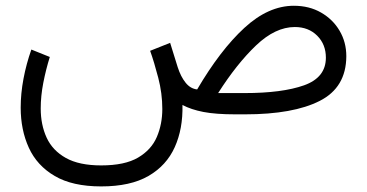

<svg xmlns="http://www.w3.org/2000/svg" viewBox="-20 -399 1280 670"><path d="M333 251.5Q232.9 251.5 170.9 215.1Q108.9 178.7 80.6 116.5Q52.2 54.2 52.2 -23.4Q52.2 -72.8 62 -124.5Q71.8 -176.3 89.4 -226.1L153.8 -200.2Q140.1 -156.2 131.1 -110.1Q122.1 -64 122.1 -20.5Q122.1 36.6 142.8 81.5Q163.6 126.5 210 152.3Q256.3 178.2 333 178.2Q415.5 178.2 461.9 150.9Q508.3 123.5 527.3 78.9Q546.4 34.2 546.4 -18.6Q546.4 -73.2 532.2 -127.7Q518.1 -182.1 503.9 -221.7L573.7 -249.5L600.1 -164.6Q610.8 -131.3 627.7 -110.4Q644.5 -89.4 668 -86.9Q748.5 -224.1 832.5 -301.5Q916.5 -378.9 1005.4 -378.9Q1059.1 -378.9 1100.3 -355.2Q1141.6 -331.5 1165 -291.7Q1188.5 -252 1188.5 -202.6Q1188 -93.8 1095.7 -46.9Q1003.4 0 835.4 0H800.8Q732.9 0 689.9 -8.3Q647 -16.6 616.7 -32.7Q618.7 50.3 589.8 114.5Q561 178.7 498 215.1Q435.1 251.5 333 251.5ZM1008.8 -304.7Q940.9 -304.7 873.5 -240.5Q806.2 -176.3 741.2 -74.2H833.5Q964.8 -74.2 1041 -101.3Q1117.2 -128.4 1117.2 -197.8Q1117.2 -244.1 1086.9 -274.4Q1056.6 -304.7 1008.8 -304.7Z"/></svg>

Font: Vazirmatn RD FD Light
Style: Regular
Weight: 300
Designer: Saber Rastikerdar
Foundry: Saber Rastikerdar
Version: Version 33.003